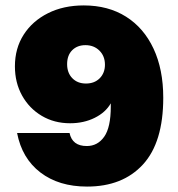

<svg xmlns="http://www.w3.org/2000/svg" viewBox="-20 -680 656 708"><path d="M582 -319.5Q582 -155 507.2 -73.5Q432.5 8 301 8Q197 8 129 -44Q61 -96 43 -189.5H236.5Q246.5 -141.5 300 -141.5Q340 -141.5 364.2 -175.8Q388.5 -210 388.5 -287V-299Q369.5 -265.5 329.2 -245.5Q289 -225.5 238.5 -225.5Q180 -225.5 134 -252.8Q88 -280 61.5 -327.5Q35 -375 35 -435.5Q35 -501.5 67.2 -552Q99.5 -602.5 156.8 -631.2Q214 -660 289 -660Q379 -660 444.8 -618.5Q510.5 -577 546.2 -500.5Q582 -424 582 -319.5ZM367 -441.5Q367 -473 346.8 -493.2Q326.5 -513.5 295 -513.5Q265 -513.5 246.2 -494.8Q227.5 -476 227.5 -443.5Q227.5 -411.5 246.5 -391.8Q265.5 -372 297 -372Q328.5 -372 347.8 -391.5Q367 -411 367 -441.5Z"/></svg>

Font: Overused Grotesk Black
Style: Regular
Weight: 900
Version: Version 0.004